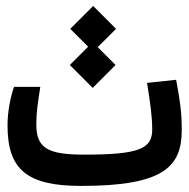

<svg xmlns="http://www.w3.org/2000/svg" viewBox="-20 -612 626 635"><path d="M248.5 2.9C521.5 2.9 581.1 -60.5 581.1 -182.1C581.1 -243.2 574.7 -282.7 562.5 -348.1L466.3 -337.9C477.5 -268.6 483.4 -226.6 483.4 -183.1C483.4 -119.6 439 -100.6 258.3 -100.6C136.2 -100.6 100.1 -123 100.1 -200.7C100.1 -240.7 104.5 -267.1 113.3 -324.7H26.4C16.6 -297.4 4.9 -247.6 4.9 -197.3C4.9 -51.3 68.8 2.9 248.5 2.9ZM286.6 -321.3 362.3 -397 303.2 -456.1 363.8 -516.6 288.1 -592.3 212.4 -516.6 271.5 -457.5 210.9 -397Z"/></svg>

Font: Cascadia Mono NF
Style: Regular
Weight: 400
Monospace: yes
Designer: Aaron Bell
Foundry: Saja Typeworks
Version: Version 2404.023